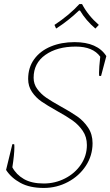

<svg xmlns="http://www.w3.org/2000/svg" viewBox="-20 -918 545 948"><path d="M249 -795Q323 -844 372 -898H385Q415 -841 468 -795L451 -777Q404 -817 375 -866H370Q318 -816 257 -777ZM10 -79 41 -206H50Q51 -203 51 -192Q51 -155 41 -92Q60 -56 98 -34Q136 -12 196 -12Q252 -12 301 -37Q350 -62 379.5 -105.5Q409 -149 409 -202Q409 -242 388.5 -272Q368 -302 338.5 -323Q309 -344 260 -371Q212 -398 184.5 -417Q157 -436 138 -464Q119 -492 119 -528Q119 -585 149 -626Q179 -667 231 -688.5Q283 -710 348 -710Q461 -710 505 -641L479 -543H470Q469 -547 469 -560Q469 -584 475 -638Q439 -688 354 -688Q262 -688 204 -647Q146 -606 146 -534Q146 -503 164 -478.5Q182 -454 208 -436Q234 -418 279 -393Q330 -365 361.5 -343Q393 -321 415 -288Q437 -255 437 -211Q437 -150 404 -99.5Q371 -49 315.5 -19.5Q260 10 196 10Q127 10 81 -15Q35 -40 10 -79Z"/></svg>

Font: Trirong Thin
Style: Italic
Weight: 250
Italic angle: -12°
Designer: Katatrad Team
Foundry: CadsonDemak
Version: Version 1.001